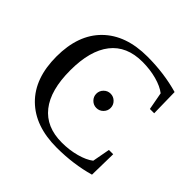

<svg xmlns="http://www.w3.org/2000/svg" viewBox="-168 -828 1003 1003"><g transform="rotate(45 333.5 -326.0)"><path d="M143.1 -326.2Q143.1 -179.7 203.1 -103.8Q263.2 -27.8 378.9 -27.8Q434.6 -27.8 483.9 -41.3Q533.2 -54.7 562 -77.1L580.1 -174.8H611.8L608.9 -21Q501.5 9.8 377.9 9.8Q218.8 9.8 129.9 -77.9Q41 -165.5 41 -326.2Q41 -486.8 130.1 -574.5Q219.2 -662.1 377.9 -662.1Q501 -662.1 608.9 -631.3L611.8 -477.5H580.1L562 -575.2Q533.2 -597.7 484.4 -611.1Q435.5 -624.5 378.9 -624.5Q262.7 -624.5 202.9 -548.1Q143.1 -471.7 143.1 -326.2ZM431.6 -335.9Q431.6 -314.5 416 -298.8Q400.4 -283.2 378.4 -283.2Q356.9 -283.2 341.3 -298.8Q325.7 -314.5 325.7 -335.9Q325.7 -357.9 341.3 -373.5Q356.9 -389.2 378.4 -389.2Q400.4 -389.2 416 -373.5Q431.6 -357.9 431.6 -335.9Z"/></g></svg>

Font: Tinos
Style: Regular
Weight: 400
Designer: Steve Matteson
Foundry: Monotype Imaging Inc.
Version: Version 1.23